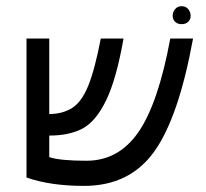

<svg xmlns="http://www.w3.org/2000/svg" viewBox="-20 -610 673 626"><path d="M609.4 -484.4Q562.5 -226.6 482.4 -115.2Q402.3 -3.9 253.9 -3.9Q144.5 -3.9 66.4 -31.2V-484.4H140.6V-238.3Q183.6 -238.3 214.8 -257.8Q246.1 -277.3 267.6 -330.1Q289.1 -382.8 308.6 -484.4H382.8Q359.4 -351.6 326.2 -283.2Q293 -214.8 250 -191.4Q207 -168 140.6 -168V-97.7Q175.8 -85.9 261.7 -85.9Q367.2 -85.9 431.6 -179.7Q496.1 -273.4 535.2 -484.4ZM601.6 -558.6Q601.6 -546.9 593.8 -539.1Q585.9 -531.2 572.3 -531.2Q558.6 -531.2 550.8 -539.1Q543 -546.9 543 -558.6Q543 -570.3 550.8 -580.1Q558.6 -589.8 572.3 -589.8Q585.9 -589.8 593.8 -580.1Q601.6 -570.3 601.6 -558.6Z"/></svg>

Font: 和音 by 宁静之雨，公众号njzyshare
Style: Regular
Weight: 400
Designer: Steve Matteson
Foundry: Ascender Corporation
Version: Version 6.00;June 8, 2018;FontCreator 11.0.0.2388 32-bit